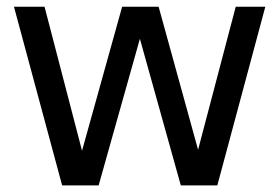

<svg xmlns="http://www.w3.org/2000/svg" viewBox="-20 -564 849 584"><path d="M169 0 22.5 -543.5H115.5L229.5 -105.5L351.5 -543.5H462.5L582.5 -108.5L697 -543.5H787L641 0H530L405.5 -446L280 0Z"/></svg>

Font: Encode Sans Semi Condensed Medium
Style: Regular
Weight: 500
Width: 4
Designer: Multiple Designers
Foundry: Impallari Type
Version: Version 3.000; ttfautohint (v1.8.3) -l 8 -r 50 -G 200 -x 14 